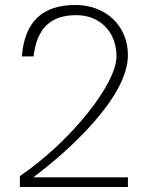

<svg xmlns="http://www.w3.org/2000/svg" viewBox="-20 -753 598 773"><path d="M495 0V-39H114C253 -143 495 -360 495 -531C495 -650 405 -733 284 -733C151 -733 79 -666 68 -526H115C129 -639 183 -692 287 -692C382 -692 449 -625 449 -526C449 -416 268 -186 60 -44V0Z"/></svg>

Font: Perun ExtraLight
Style: Regular
Weight: 200
Foundry: Copyright (c) Stefan Peev, Context Ltd, 2016
Version: Version 1.089